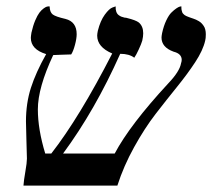

<svg xmlns="http://www.w3.org/2000/svg" viewBox="-20 -579 662 599"><path d="M620.1 -452.1Q613.3 -421.9 588.9 -384.8Q564.5 -347.7 532.2 -307.9Q500 -268.1 465.8 -223.9Q431.6 -179.7 398.7 -120.4Q365.7 -61 346.2 0H53.2Q54.2 -15.6 59.1 -43.7Q64 -71.8 64 -84Q64 -94.2 62.5 -138.2Q61 -182.1 61 -200.2Q61 -256.8 76.4 -304.9Q91.8 -353 124 -410.2Q76.2 -424.8 76.2 -460.9Q76.2 -465.3 78.1 -477.1Q83 -499 89.8 -515.1Q96.7 -531.2 102.8 -539.3Q108.9 -547.4 115.5 -552.2Q122.1 -557.1 125.7 -558.1Q129.4 -559.1 132.8 -559.1H134.8Q135.3 -541 144.5 -533.9Q153.8 -526.9 184.1 -520Q219.2 -511.2 219.2 -472.2Q219.2 -459 213.9 -439Q208.5 -418.9 202.1 -409.2Q187.5 -409.2 170.7 -408.2Q153.8 -407.2 146 -407.2Q98.1 -305.2 98.1 -237.8Q98.1 -175.8 121.1 -100.1H140.1Q228 -212.9 330.1 -412.1Q283.2 -432.1 283.2 -467.8Q283.2 -473.1 285.2 -482.9Q293 -514.2 306.9 -533.2Q320.8 -552.2 331.1 -555.7L340.8 -559.1Q340.3 -549.3 342.8 -542.5Q345.2 -535.6 350.1 -532Q355 -528.3 358.9 -526.9Q362.8 -525.4 369.1 -523.9Q374 -523.9 376 -522.9Q403.8 -516.1 413.1 -508.8Q426.8 -497.1 426.8 -475.1Q426.8 -465.3 423.8 -452.1Q420.9 -441.9 412.8 -424.6Q404.8 -407.2 398.9 -398.9Q383.3 -411.1 355 -411.1Q276.4 -234.9 176.8 -100.1H337.9Q385.3 -189.5 504.9 -318.8Q540.5 -356 544.9 -381.8Q546.9 -387.7 546.9 -392.1Q546.9 -411.1 522.5 -417.5Q522 -417.5 521.7 -417.7Q521.5 -418 521 -418Q483.9 -431.6 483.9 -461.9Q483.9 -466.3 485.8 -476.1Q490.7 -498.5 498.8 -515.4Q506.8 -532.2 514.9 -540Q522.9 -547.9 530 -552.7Q537.1 -557.6 541.5 -558.6L545.9 -559.1V-554.2Q545.9 -549.8 546.9 -546.4Q547.9 -543 548.6 -540.5Q549.3 -538.1 552 -535.6Q554.7 -533.2 555.9 -532Q557.1 -530.8 561 -529.1Q564.9 -527.3 566.2 -526.9Q567.4 -526.4 572 -524.7Q576.7 -522.9 577.1 -522.9Q578.1 -522.5 583.3 -520.8Q588.4 -519 591.6 -517.6Q594.7 -516.1 599.9 -513.2Q605 -510.3 608.4 -506.8Q611.8 -503.4 615.2 -498.5Q618.7 -493.7 620.4 -486.8Q622.1 -480 622.1 -472.2Q622.1 -459 620.1 -452.1Z"/></svg>

Font: Common Serif SemiBold
Style: Italic
Weight: 600
Italic angle: -12°
Designer: Philipp H. Poll, Khaled Hosny
Foundry: Stefan Peev, Context Ltd.
Version: Version 1.026